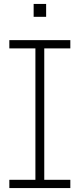

<svg xmlns="http://www.w3.org/2000/svg" viewBox="-20 -956 405 976"><path d="M27.5 -710V-752H337.5V-710H205V-42H337.5V0H27.5V-42H160V-710ZM151 -936H214.5V-870.5H151Z"/></svg>

Font: Hepta Slab ExtraLight Light
Style: Regular
Weight: 300
Version: Version 1.100